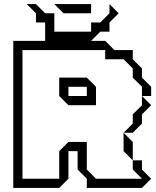

<svg xmlns="http://www.w3.org/2000/svg" viewBox="-20 -920 762 940"><path d="M315 -495V-450H405V-495ZM585 -270 630 -315V-360L675 -405V-450L720 -405L675 -360V-315L630 -270ZM585 -180V-270L630 -225V-135ZM45 0V-720H495L540 -675H630V-630L675 -585V-540L720 -495V-450H675V-495L630 -540V-585L585 -630H495V-675H90V-45H270V-180L315 -225H405V-90L450 -45H675L630 -90V-135H675V-90L720 -45L675 0H405V-45L360 -90V-180H315V-45L270 0ZM315 -405 270 -450V-540H405L450 -495V-405ZM291 -855 246 -900H426V-855ZM201 -720V-810H156V-855L111 -900H156L201 -855H246V-765H426V-810H471L516 -855V-900L561 -855L516 -810V-765H471L426 -720Z"/></svg>

Font: Rubik Iso
Style: Regular
Weight: 400
Designer: Hubert and Fischer, NaN
Foundry: Hubert and Fischer, NaN
Version: Version 2.200